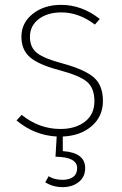

<svg xmlns="http://www.w3.org/2000/svg" viewBox="-20 -551 501 789"><path d="M403 -136Q403 -73 357 -33Q311 7 238 10V70Q330 76 330 140Q330 176 303.5 197Q277 218 238 218Q197 218 166 198L180 173Q202 188 238 188Q264 188 280.5 176Q297 164 297 140Q297 94 208 93L213 10Q121 5 48 -56L69 -79Q141 -21 228 -21Q290 -21 329 -51Q368 -81 368 -135Q368 -188 338.5 -214Q309 -240 223 -263Q139 -285 103.5 -315.5Q68 -346 68 -400Q68 -457 114.5 -494Q161 -531 231 -531Q317 -531 390 -473L370 -450Q304 -500 233 -500Q175 -500 139 -472.5Q103 -445 103 -399Q103 -356 132.5 -333Q162 -310 238 -290Q329 -265 366 -232.5Q403 -200 403 -136Z"/></svg>

Font: FiraSans
Style: Regular
Weight: 200
Designer: Carrois Corporate & Edenspiekermann AG
Foundry: Carrois Corporate GbR & Edenspiekermann AG
Version: Version 3.106;PS 003.106;hotconv 1.0.70;makeotf.lib2.5.58329